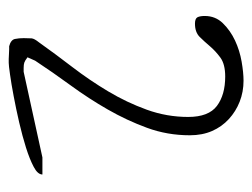

<svg xmlns="http://www.w3.org/2000/svg" viewBox="-89 -488 578 440"><g transform="rotate(90 200.0 -268.0)"><path d="M67.4 -33.2Q67.4 -44.9 67.9 -51.3Q68.4 -57.6 77.1 -68.4Q103.5 -105.5 133.8 -145Q164.1 -184.6 189.5 -227.1Q214.8 -269.5 231.4 -315.4Q248 -361.3 248 -410.2Q248 -457 222.7 -476.1Q197.3 -495.1 155.3 -495.1Q127 -495.1 111.8 -483.9Q96.7 -472.7 85.9 -460Q75.2 -447.3 64.5 -436.5Q53.7 -425.8 34.2 -425.8Q22.5 -425.8 19.5 -431.6Q16.6 -437.5 16.6 -448.2Q16.6 -472.7 33.2 -489.7Q49.8 -506.8 72.8 -517.6Q95.7 -528.3 121.1 -532.7Q146.5 -537.1 165 -537.1Q190.4 -537.1 212.9 -528.3Q235.4 -519.5 252.9 -503.4Q270.5 -487.3 280.3 -464.8Q290 -442.4 290 -414.1Q290 -362.3 272.9 -315.9Q255.9 -269.5 231 -226.1Q206.1 -182.6 175.8 -141.1Q145.5 -99.6 119.1 -59.6Q118.2 -57.6 115.2 -50.8Q112.3 -43.9 111.3 -42Q119.1 -36.1 123.5 -34.7Q127.9 -33.2 135.7 -33.2Q137.7 -33.2 141.1 -33.2Q144.5 -33.2 144.5 -33.2L340.8 -76.2H379.9Q379.9 -65.4 362.3 -56.2Q344.7 -46.9 318.4 -38.6Q292 -30.3 260.3 -22.9Q228.5 -15.6 200.2 -10.3Q171.9 -4.9 150.9 -2Q129.9 1 124 1H115.2Q110.4 1 104.5 0.5Q98.6 0 92.8 0H85.9Q71.3 -3.9 69.3 -13.2Q67.4 -22.5 67.4 -33.2Z"/></g></svg>

Font: Zeyada
Style: Regular
Weight: 400
Version: Version 1.002 2010